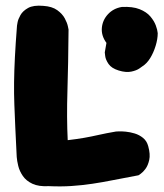

<svg xmlns="http://www.w3.org/2000/svg" viewBox="-20 -670 587 689"><path d="M155 -2Q119 0 96.5 -10.5Q74 -21 62 -38.5Q50 -56 45.5 -74.5Q41 -93 40 -107Q37 -165 35 -210Q33 -255 31.5 -294.5Q30 -334 30.5 -375Q31 -416 33.5 -465Q36 -514 41 -578Q41 -578 43 -589.5Q45 -601 53.5 -616Q62 -631 81 -641.5Q100 -652 135 -649Q167 -647 185.5 -633.5Q204 -620 212.5 -604Q221 -588 223.5 -576Q226 -564 226 -564Q225 -442 222 -344.5Q219 -247 223 -167Q257 -171 282.5 -175.5Q308 -180 334.5 -186Q361 -192 396 -198Q396 -198 406 -198.5Q416 -199 431.5 -197.5Q447 -196 463.5 -191Q480 -186 493.5 -175Q507 -164 512 -145Q520 -116 515.5 -96Q511 -76 502 -64Q493 -52 485 -46.5Q477 -41 477 -41Q428 -32 388 -24Q348 -16 311 -10.5Q274 -5 236.5 -2.5Q199 0 155 -2ZM406 -417Q380 -425 369.5 -440.5Q359 -456 357.5 -469Q356 -482 356 -482L362 -516Q343 -542 345.5 -570Q348 -598 367.5 -619Q387 -640 417 -645Q456 -647 481 -637Q506 -627 519.5 -611Q533 -595 539 -579Q545 -563 546 -551Q546 -530 538.5 -505.5Q531 -481 519 -461.5Q507 -442 491 -432Q491 -432 480.5 -424.5Q470 -417 451 -413Q432 -409 406 -417Z"/></svg>

Font: Sour Gummy Black
Style: Regular
Weight: 900
Designer: Stefie Justprince
Foundry: Eifetstype
Version: Version 1.000